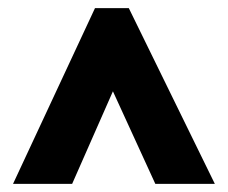

<svg xmlns="http://www.w3.org/2000/svg" viewBox="-20 -734 559 471"><path d="M12 -283 213 -714H296L507 -283H361L257 -510L157 -283Z"/></svg>

Font: Noto Sans Malayalam Condensed Black
Style: Regular
Weight: 900
Width: 3
Designer: Jelle Bosma - Monotype Design Team
Foundry: Monotype Imaging Inc.
Version: Version 2.104; ttfautohint (v1.8.4.7-5d5b)